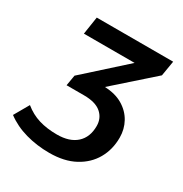

<svg xmlns="http://www.w3.org/2000/svg" viewBox="-208 -612 883 925"><g transform="rotate(30 233.5 -149.5)"><path d="M193 190Q124 190 61.5 172.5Q-1 155 -49 119L-2 37Q36 68 80.5 81.5Q125 95 181 95Q251 95 289 60.5Q327 26 327 -36Q327 -80 295.5 -107Q264 -134 200 -134H103L113 -193L333 -391H51L66 -489H491L477 -405L267 -219Q326 -217 367 -192.5Q408 -168 429.5 -129Q451 -90 451 -43Q451 23 421 75.5Q391 128 333.5 159Q276 190 193 190Z"/></g></svg>

Font: Nunito Sans
Style: Bold Italic
Weight: 700
Italic angle: -9°
Designer: Vernon Adams
Foundry: Vernon Adams
Version: Version 3.006; ttfautohint (v1.8.3)